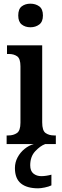

<svg xmlns="http://www.w3.org/2000/svg" viewBox="-20 -782 337 1042"><path d="M145 -634Q117 -634 98 -649Q79 -664 79 -698Q79 -733 98 -747.5Q117 -762 145 -762Q173 -762 193 -747.5Q213 -733 213 -698Q213 -664 193 -649Q173 -634 145 -634ZM16 0V-47H26Q53 -47 72 -60Q91 -73 91 -116V-422Q91 -464 73 -476.5Q55 -489 29 -489H18V-536H209V-118Q209 -73 227.5 -60Q246 -47 273 -47H283V0ZM187 240Q126 240 93.5 213.5Q61 187 61 130Q61 99 75.5 72Q90 45 113.5 26Q137 7 163 0H225Q198 10 171 39Q144 68 144 115Q144 146 161.5 160Q179 174 204 174Q216 174 230 172Q244 170 259 166V224Q245 231 223 235.5Q201 240 187 240Z"/></svg>

Font: Noto Serif Thai Condensed SemiBold
Style: Regular
Weight: 600
Width: 3
Designer: Monotype Design Team
Foundry: Monotype Imaging Inc.
Version: Version 2.002; ttfautohint (v1.8.4.7-5d5b)